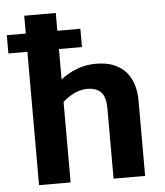

<svg xmlns="http://www.w3.org/2000/svg" viewBox="-70 -760 692 806"><g transform="rotate(-5 276.5 -357.0)"><path d="M195 -639H292V-562H195V-434C214 -449 237 -462 262 -472C287 -482 314 -487 343 -487C372 -487 396 -483 417 -475C438 -466 455 -455 469 -440C482 -425 492 -407 499 -386C506 -365 509 -342 509 -317V0H376V-294C376 -327 370 -350 357 -364C344 -378 324 -385 299 -385C281 -385 263 -381 245 -373C227 -364 210 -353 195 -339V0H62V-562H-18V-639H62V-714H195Z"/></g></svg>

Font: Holmes&Hills Bold
Style: Bold
Weight: 500
Designer: Noopur Datye, Girish Dalvi, Yashodeep Gholap, Pallavi Karambelkar
Foundry: Ek Type
Version: ""